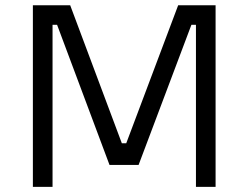

<svg xmlns="http://www.w3.org/2000/svg" viewBox="-20 -724 963 744"><path d="M107.4 0V-703.6H252L452.1 -168.9H469.2L670.4 -703.6H815.4V0H739.3V-627.9H721.7L517.1 -85H404.3L201.2 -627.9H183.6V0Z"/></svg>

Font: Metrophobic
Style: Regular
Weight: 400
Designer: Vernon Adams
Foundry: Vernon Adams
Version: Version 3.200; ttfautohint (v1.8.4.7-5d5b);gftools[0.9.23]